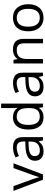

<svg xmlns="http://www.w3.org/2000/svg" viewBox="1317 -2117 810 3484"><g transform="rotate(-90 1722.0 -375.0)"><path d="M203.1 0 0 -535.2H86.9L202.1 -217.8Q241.2 -106.4 248 -73.2H252Q257.3 -99.1 285.9 -180.4Q314.5 -261.7 414.1 -535.2H501L297.9 0Z M916 0 899.9 -76.2H896Q856 -25.9 816.2 -8.1Q776.4 9.8 716.8 9.8Q637.2 9.8 592 -31.2Q546.9 -72.3 546.9 -147.9Q546.9 -310.1 806.2 -317.9L897 -320.8V-354Q897 -417 869.9 -447Q842.8 -477.1 783.2 -477.1Q716.3 -477.1 631.8 -436L606.9 -498Q646.5 -519.5 693.6 -531.7Q740.7 -543.9 788.1 -543.9Q883.8 -543.9 929.9 -501.5Q976.1 -459 976.1 -365.2V0ZM732.9 -57.1Q808.6 -57.1 851.8 -98.6Q895 -140.1 895 -214.8V-263.2L814 -259.8Q717.3 -256.3 674.6 -229.7Q631.8 -203.1 631.8 -147Q631.8 -103 658.4 -80.1Q685.1 -57.1 732.9 -57.1Z M1507.3 -71.8H1502.9Q1446.8 9.8 1335 9.8Q1230 9.8 1171.6 -62Q1113.3 -133.8 1113.3 -266.1Q1113.3 -398.4 1171.9 -471.7Q1230.5 -544.9 1335 -544.9Q1443.8 -544.9 1502 -465.8H1508.3L1504.9 -504.4L1502.9 -542V-759.8H1584V0H1518.1ZM1345.2 -58.1Q1428.2 -58.1 1465.6 -103.3Q1502.9 -148.4 1502.9 -249V-266.1Q1502.9 -379.9 1465.1 -428.5Q1427.2 -477.1 1344.2 -477.1Q1272.9 -477.1 1235.1 -421.6Q1197.3 -366.2 1197.3 -265.1Q1197.3 -162.6 1234.9 -110.4Q1272.5 -58.1 1345.2 -58.1Z M2085 0 2068.8 -76.2H2064.9Q2024.9 -25.9 1985.1 -8.1Q1945.3 9.8 1885.7 9.8Q1806.2 9.8 1761 -31.2Q1715.8 -72.3 1715.8 -147.9Q1715.8 -310.1 1975.1 -317.9L2065.9 -320.8V-354Q2065.9 -417 2038.8 -447Q2011.7 -477.1 1952.1 -477.1Q1885.3 -477.1 1800.8 -436L1775.9 -498Q1815.4 -519.5 1862.5 -531.7Q1909.7 -543.9 1957 -543.9Q2052.7 -543.9 2098.9 -501.5Q2145 -459 2145 -365.2V0ZM1901.9 -57.1Q1977.5 -57.1 2020.8 -98.6Q2064 -140.1 2064 -214.8V-263.2L1982.9 -259.8Q1886.2 -256.3 1843.5 -229.7Q1800.8 -203.1 1800.8 -147Q1800.8 -103 1827.4 -80.1Q1854 -57.1 1901.9 -57.1Z M2678.2 0V-346.2Q2678.2 -411.6 2648.4 -443.8Q2618.7 -476.1 2555.2 -476.1Q2471.2 -476.1 2432.1 -430.7Q2393.1 -385.3 2393.1 -280.8V0H2312V-535.2H2377.9L2391.1 -461.9H2395Q2419.9 -501.5 2464.8 -523.2Q2509.8 -544.9 2564.9 -544.9Q2661.6 -544.9 2710.4 -498.3Q2759.3 -451.7 2759.3 -349.1V0Z M3387.7 -268.1Q3387.7 -137.2 3321.8 -63.7Q3255.9 9.8 3139.6 9.8Q3067.9 9.8 3012.2 -23.9Q2956.5 -57.6 2926.3 -120.6Q2896 -183.6 2896 -268.1Q2896 -398.9 2961.4 -471.9Q3026.9 -544.9 3143.1 -544.9Q3255.4 -544.9 3321.5 -470.2Q3387.7 -395.5 3387.7 -268.1ZM2980 -268.1Q2980 -165.5 3021 -111.8Q3062 -58.1 3141.6 -58.1Q3221.2 -58.1 3262.5 -111.6Q3303.7 -165 3303.7 -268.1Q3303.7 -370.1 3262.5 -423.1Q3221.2 -476.1 3140.6 -476.1Q3061 -476.1 3020.5 -423.8Q2980 -371.6 2980 -268.1Z"/></g></svg>

Font: f07686384
Style: Regular
Weight: 400
Foundry: Ascender Corporation
Version: Version 1.10